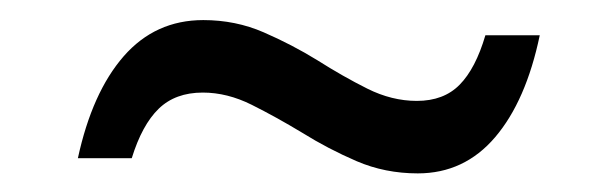

<svg xmlns="http://www.w3.org/2000/svg" viewBox="-20 -398 608 196"><path d="M406.5 -221Q373 -221 344 -233.5Q315 -246 288.5 -262.5Q262 -278.5 237 -291Q212 -303.5 187 -303.5Q159 -303.5 142 -287Q125 -270.5 114.5 -236.5H59.5Q74 -303.5 106.2 -340.5Q138.5 -377.5 187.5 -377.5Q220.5 -377.5 249.2 -365Q278 -352.5 304 -336.5Q330 -320 355 -307.5Q380 -295 405.5 -295Q433 -295 449.2 -311.5Q465.5 -328 475.5 -362H531Q517 -295 485.5 -258Q454 -221 406.5 -221Z"/></svg>

Font: Heraclito
Style: Italic
Weight: 400
Italic angle: -12°
Designer: Kostas Bartsokas (font) & Cristiano Sobral (main changes)
Foundry: Kostas Bartsokas (font) & Cristiano Sobral (main changes)
Version: Version 1.00;July 8, 2020;FontCreator 13.0.0.2655 64-bit